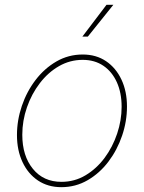

<svg xmlns="http://www.w3.org/2000/svg" viewBox="-20 -776 605 807"><path d="M237.8 10.7Q181.6 10.7 139.6 -17.3Q97.7 -45.4 74.5 -95Q51.3 -144.5 51.3 -208.5Q51.3 -270.5 71.8 -330.8Q92.3 -391.1 129.4 -439.7Q166.5 -488.3 217 -517.6Q267.6 -546.9 327.6 -546.9Q384.3 -546.9 425.8 -518.8Q467.3 -490.7 490.5 -441.4Q513.7 -392.1 513.7 -328.1Q513.7 -266.1 493.2 -205.8Q472.7 -145.5 435.8 -96.7Q398.9 -47.9 348.4 -18.6Q297.9 10.7 237.8 10.7ZM238.3 -11.7Q293.5 -11.7 339.6 -39.3Q385.7 -66.9 419.7 -112.5Q453.6 -158.2 472.4 -214.4Q491.2 -270.5 491.2 -327.1Q491.2 -385.7 471.2 -430.2Q451.2 -474.6 414.6 -499.5Q377.9 -524.4 327.6 -524.4Q273.9 -524.4 228 -498Q182.1 -471.7 147.5 -426.5Q112.8 -381.3 93.3 -325Q73.7 -268.6 73.7 -209.5Q73.7 -121.1 118.2 -66.4Q162.6 -11.7 238.3 -11.7ZM326.2 -622.1 427.7 -755.9H456.5L349.1 -622.1Z"/></svg>

Font: Inter 18pt Thin
Style: Italic
Weight: 250
Italic angle: -9.3988°
Version: Version 4.001;git-66647c0bb